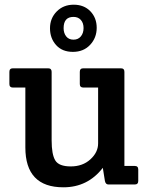

<svg xmlns="http://www.w3.org/2000/svg" viewBox="-20 -786 639 818"><path d="M510 -79H554Q569 -79 569 -64V-15Q569 0 554 0H442Q430 0 427 -15L418 -71Q354 12 250 12Q88 12 88 -158V-413H35Q20 -413 20 -428V-480Q20 -495 35 -495H185Q200 -495 200 -480V-188Q200 -128 215.5 -102.5Q231 -77 281.5 -77Q332 -77 365 -107Q398 -137 398 -175V-413H335Q320 -413 320 -428V-480Q320 -495 335 -495H495Q510 -495 510 -480ZM392 -667.5Q392 -625 364 -595Q336 -565 290.5 -565Q245 -565 219 -594Q193 -623 193 -665.5Q193 -708 221.5 -737Q250 -766 294 -766Q338 -766 365 -738Q392 -710 392 -667.5ZM293 -714Q251 -714 251 -666Q251 -645 262 -631Q273 -617 293 -617Q313 -617 324.5 -631Q336 -645 336 -666.5Q336 -688 324.5 -701Q313 -714 293 -714Z"/></svg>

Font: Crete Round
Style: Regular
Weight: 400
Designer: Veronika Burian
Foundry: TypeTogether
Version: Version 1.001